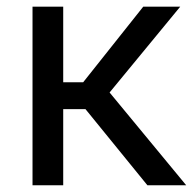

<svg xmlns="http://www.w3.org/2000/svg" viewBox="-20 -548 580 568"><path d="M232.9 -225.1H167V0H76.2V-528.3H167V-304.7H226.1L403.8 -528.3H513.2L304.2 -274.4L530.8 0H416Z"/></svg>

Font: Roboto-o
Style: o-Regular
Weight: 400
Designer: Google
Version: Version 2.134; 2016; ttfautohint (v1.6)